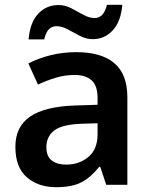

<svg xmlns="http://www.w3.org/2000/svg" viewBox="-20 -769 628 799"><path d="M297 -552Q402 -552 456 -506Q510 -460 510 -364V0H422L397 -75H393Q358 -31 319 -10.5Q280 10 213 10Q140 10 92 -31Q44 -72 44 -158Q44 -242 105.5 -284Q167 -326 293 -330L386 -333V-361Q386 -413 361 -435Q336 -457 291 -457Q250 -457 212 -445.5Q174 -434 138 -417L98 -505Q138 -526 189.5 -539Q241 -552 297 -552ZM320 -254Q237 -251 205 -225.5Q173 -200 173 -157Q173 -118 195.5 -101Q218 -84 255 -84Q310 -84 348 -116Q386 -148 386 -210V-256ZM99 -605Q105 -676 139 -712Q173 -748 223 -748Q251 -748 277 -734.5Q303 -721 327 -707.5Q351 -694 374 -694Q412 -694 425 -749H489Q483 -679 449 -642.5Q415 -606 366 -606Q339 -606 313 -619.5Q287 -633 262.5 -646.5Q238 -660 215 -660Q176 -660 164 -605Z"/></svg>

Font: Noto Sans Medefaidrin SemiBold
Style: Regular
Weight: 600
Designer: Dalton Maag Ltd
Foundry: Dalton Maag Ltd
Version: Version 1.002; ttfautohint (v1.8.4.7-5d5b)